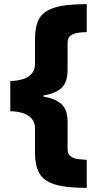

<svg xmlns="http://www.w3.org/2000/svg" viewBox="-20 -744 473 932"><path d="M401 168Q299 168 244.5 150.5Q190 133 170 95.5Q150 58 150 0V-121Q150 -151 132.5 -169.5Q115 -188 87.5 -196Q60 -204 30 -204V-351Q61 -351 88.5 -359Q116 -367 133 -385.5Q150 -404 150 -434V-558Q150 -615 169.5 -652Q189 -689 243 -706.5Q297 -724 401 -724V-588Q381 -588 359.5 -585Q338 -582 323 -571.5Q308 -561 308 -536V-404Q308 -343 277.5 -316Q247 -289 191 -281V-275Q248 -266 278 -239Q308 -212 308 -155V-20Q308 4 323 15Q338 26 360 28.5Q382 31 401 32Z"/></svg>

Font: Noto Sans Cham Black
Style: Regular
Weight: 900
Version: Version 2.002